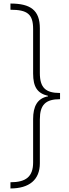

<svg xmlns="http://www.w3.org/2000/svg" viewBox="-20 -871 389 1084"><path d="M39 -851V-816C135 -816 167 -791 167 -707V-456C167 -380 191 -344 251 -330V-327C190 -316 167 -269 167 -199V46C167 126 127 158 39 158V193C145 193 205 144 205 51V-197C205 -280 238 -311 319 -311V-346C238 -346 205 -375 205 -459V-711C205 -813 153 -851 39 -851Z"/></svg>

Font: Noto Sans Tamil UI SemiCondensed ExtraLight
Style: Regular
Weight: 200
Width: 4
Designer: Jelle Bosma - Monotype Design Team
Foundry: Monotype Imaging Inc.
Version: Version 2.004